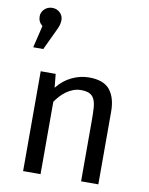

<svg xmlns="http://www.w3.org/2000/svg" viewBox="-94 -930 776 998"><g transform="rotate(10 294.5 -431.0)"><path d="M98 0V-527H177L184 -455Q216 -496 260.5 -517.5Q305 -539 352 -539Q429 -539 462 -498Q495 -457 495 -383V0H404V-323Q404 -362 402 -389Q400 -416 391.5 -433.5Q383 -451 366.5 -459Q350 -467 321 -467Q300 -467 280.5 -459.5Q261 -452 244.5 -440Q228 -428 214 -412.5Q200 -397 190 -382V0ZM43 -807Q43 -830 60 -846Q77 -862 101 -862Q125 -862 141.5 -846Q158 -830 158 -807Q158 -793 154 -780Q150 -767 141 -749L91 -643H38L66 -760Q43 -778 43 -807Z"/></g></svg>

Font: Feura Sans
Style: Regular
Weight: 400
Designer: Carrois Corporate & Edenspiekermann
Foundry: Carrois Corporate GbR & Edenspiekermann AG
Version: Version 1.001